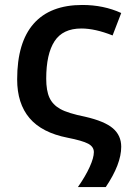

<svg xmlns="http://www.w3.org/2000/svg" viewBox="-20 -570 530 781"><path d="M168 -250Q168 -201.2 181.2 -172.6Q194.3 -144 225.1 -126.7Q255.9 -109.4 326.2 -95.2Q405.3 -77.1 439.2 -48.1Q473.1 -19 473.1 26.9Q473.1 97.7 410.2 190.9H296.9Q327.6 147 344.7 109.4Q361.8 71.8 361.8 48.8Q361.8 26.9 338.4 14.4Q314.9 2 254.9 -9.8Q150.4 -30.3 100.1 -89.6Q49.8 -148.9 49.8 -247.1Q49.8 -397.5 116.9 -473.6Q184.1 -549.8 314.9 -549.8Q401.4 -549.8 473.1 -517.1L438 -425.8Q366.7 -454.1 311 -454.1Q235.4 -454.1 201.7 -402.1Q168 -350.1 168 -250Z"/></svg>

Font: JBL Sans
Style: Semibold
Weight: 600
Version: Version 1.10